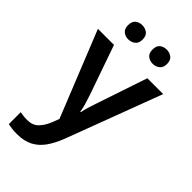

<svg xmlns="http://www.w3.org/2000/svg" viewBox="-296 -822 1140 1140"><g transform="rotate(45 274.0 -252.0)"><path d="M101 240Q76 240 57.5 237.5Q39 235 26 232V132Q37 134 52.5 136Q68 138 85 138Q131 138 157 111Q183 84 199 44L217 -2L0 -542H135L243 -233Q253 -204 261.5 -175Q270 -146 274 -120H278Q282 -143 291.5 -173.5Q301 -204 311 -233L415 -542H548L322 59Q300 116 271.5 156.5Q243 197 202 218.5Q161 240 101 240ZM111 -684Q111 -716 128.5 -730Q146 -744 171 -744Q196 -744 214.5 -730Q233 -716 233 -684Q233 -654 214.5 -639.5Q196 -625 171 -625Q146 -625 128.5 -639.5Q111 -654 111 -684ZM316 -684Q316 -716 333.5 -730Q351 -744 377 -744Q401 -744 419.5 -730Q438 -716 438 -684Q438 -654 419.5 -639.5Q401 -625 377 -625Q351 -625 333.5 -639.5Q316 -654 316 -684Z"/></g></svg>

Font: Noto Sans Symbols SemiBold
Style: Regular
Weight: 600
Version: Version 2.002